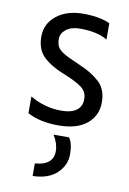

<svg xmlns="http://www.w3.org/2000/svg" viewBox="-86 -565 585 870"><g transform="rotate(10 206.0 -130.0)"><path d="M259 51Q277 76 277 126Q277 176 238.5 213Q200 250 127 252V194Q211 188 211 123Q211 89 188 51ZM59 -25V-102Q126 -62 203 -62Q249 -62 273 -80Q297 -98 297 -131.5Q297 -165 270.5 -185Q244 -205 184.5 -228.5Q125 -252 90.5 -285Q56 -318 56 -377.5Q56 -437 103.5 -474.5Q151 -512 226 -512Q301 -512 349 -490V-415Q303 -443 223 -443Q183 -443 159.5 -424.5Q136 -406 136 -382.5Q136 -359 143 -345.5Q150 -332 170 -319Q194 -304 250 -280.5Q306 -257 342 -224Q378 -191 378 -130.5Q378 -70 332.5 -32Q287 6 201.5 6Q116 6 59 -25Z"/></g></svg>

Font: Hind Madurai
Style: Regular
Weight: 400
Designer: Jyotish Sonowal
Foundry: Indian Type Foundry
Version: Version 0.702;PS 1.0;hotconv 1.0.81;makeotf.lib2.5.63406